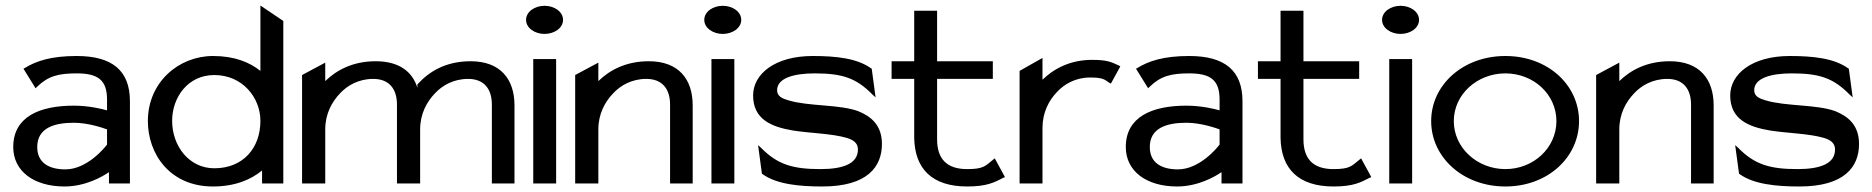

<svg xmlns="http://www.w3.org/2000/svg" viewBox="-20 -665 6786 696"><path d="M28 -132C28 -45 102 11 214 11C290 11 352 -25 375 -41V0H451V-298C451 -409 387 -462 258 -462C165 -462 111 -444 69 -418L65 -416L109 -345L114 -350C154 -389 191 -399 258 -399C335 -399 368 -375 368 -304V-265C351 -270 301 -282 248 -282C122 -282 28 -241 28 -132ZM115 -132C115 -201 176 -220 248 -220C300 -220 354 -201 368 -196V-141C360 -130 296 -51 217 -51C156 -51 115 -76 115 -132Z M516 -226C516 -108 595 11 752 11C832 11 890 -14 930 -47V0H1007V-589L924 -645V-408C885 -439 831 -462 752 -462C629 -462 516 -368 516 -226ZM604 -227C604 -311 660 -393 757 -393C859 -393 924 -311 924 -227C924 -128 861 -55 757 -55C665 -55 604 -136 604 -227Z M1075 0H1159V-196C1159 -252 1183 -296 1213 -327C1239 -355 1280 -379 1333 -379C1392 -379 1419 -341 1419 -286V0H1503V-196C1503 -252 1527 -296 1557 -327C1583 -355 1624 -379 1677 -379C1736 -379 1763 -341 1763 -286V0H1845V-283C1845 -378 1794 -443 1686 -443C1594 -443 1534 -404 1494 -360L1493 -359V-347C1475 -405 1427 -443 1342 -443C1258 -443 1199 -410 1159 -371V-438L1075 -393Z M1887 -593C1887 -563 1919 -542 1954 -542C1989 -542 2021 -563 2021 -593C2021 -623 1989 -644 1954 -644C1919 -644 1887 -623 1887 -593ZM1913 0H1996V-451H1913Z M2065 0H2149V-196C2149 -252 2173 -296 2203 -327C2229 -355 2270 -379 2323 -379C2382 -379 2409 -341 2409 -286V0H2491V-283C2491 -378 2440 -443 2332 -443C2248 -443 2189 -410 2149 -371V-438L2065 -393Z M2533 -593C2533 -563 2565 -542 2600 -542C2635 -542 2667 -563 2667 -593C2667 -623 2635 -644 2600 -644C2565 -644 2533 -623 2533 -593ZM2559 0H2642V-451H2559Z M2710 -319C2710 -232 2777 -205 2854 -192C2917 -182 2996 -181 3050 -165C3073 -158 3090 -147 3090 -123C3090 -72 3037 -52 2954 -52C2853 -52 2798 -69 2739 -129L2728 -139L2742 -35L2744 -34C2795 3 2877 11 2961 11C3125 11 3177 -61 3177 -143C3177 -211 3138 -243 3091 -262C3023 -287 2913 -279 2839 -301C2815 -308 2797 -316 2797 -338C2797 -382 2858 -399 2933 -399C3034 -399 3084 -382 3143 -322L3154 -312L3140 -416L3138 -417C3087 -454 3010 -462 2926 -462C2788 -462 2710 -396 2710 -319Z M3212 -379H3294V-165C3296 -53 3359 11 3486 11C3558 11 3585 -4 3618 -21L3623 -23L3586 -91L3581 -87C3552 -64 3547 -52 3486 -52C3411 -52 3377 -90 3377 -160V-379H3579V-443H3377V-626H3294V-443H3212Z M3676 0H3759V-201C3759 -257 3782 -301 3812 -332C3838 -360 3879 -384 3931 -384C3976 -384 3983 -378 4001 -365L4007 -362L4041 -424L4037 -427C4010 -439 3997 -448 3939 -448C3858 -448 3799 -415 3759 -376V-455L3676 -408Z M4061 -132C4061 -45 4135 11 4247 11C4323 11 4385 -25 4408 -41V0H4484V-298C4484 -409 4420 -462 4291 -462C4198 -462 4144 -444 4102 -418L4098 -416L4142 -345L4147 -350C4187 -389 4224 -399 4291 -399C4368 -399 4401 -375 4401 -304V-265C4384 -270 4334 -282 4281 -282C4155 -282 4061 -241 4061 -132ZM4148 -132C4148 -201 4209 -220 4281 -220C4333 -220 4387 -201 4401 -196V-141C4393 -130 4329 -51 4250 -51C4189 -51 4148 -76 4148 -132Z M4540 -379H4622V-165C4624 -53 4687 11 4814 11C4886 11 4913 -4 4946 -21L4951 -23L4914 -91L4909 -87C4880 -64 4875 -52 4814 -52C4739 -52 4705 -90 4705 -160V-379H4907V-443H4705V-626H4622V-443H4540Z M4990 -593C4990 -563 5022 -542 5057 -542C5092 -542 5124 -563 5124 -593C5124 -623 5092 -644 5057 -644C5022 -644 4990 -623 4990 -593ZM5016 0H5099V-451H5016Z M5168 -226C5168 -95 5283 11 5437 11C5591 11 5704 -95 5704 -226C5704 -357 5591 -462 5437 -462C5283 -462 5168 -357 5168 -226ZM5250 -226C5250 -323 5335 -399 5437 -399C5539 -399 5622 -323 5622 -226C5622 -129 5539 -52 5437 -52C5335 -52 5250 -129 5250 -226Z M5766 0H5850V-196C5850 -252 5874 -296 5904 -327C5930 -355 5971 -379 6024 -379C6083 -379 6110 -341 6110 -286V0H6192V-283C6192 -378 6141 -443 6033 -443C5949 -443 5890 -410 5850 -371V-438L5766 -393Z M6252 -319C6252 -232 6319 -205 6396 -192C6459 -182 6538 -181 6592 -165C6615 -158 6632 -147 6632 -123C6632 -72 6579 -52 6496 -52C6395 -52 6340 -69 6281 -129L6270 -139L6284 -35L6286 -34C6337 3 6419 11 6503 11C6667 11 6719 -61 6719 -143C6719 -211 6680 -243 6633 -262C6565 -287 6455 -279 6381 -301C6357 -308 6339 -316 6339 -338C6339 -382 6400 -399 6475 -399C6576 -399 6626 -382 6685 -322L6696 -312L6682 -416L6680 -417C6629 -454 6552 -462 6468 -462C6330 -462 6252 -396 6252 -319Z"/></svg>

Font: Charger Sport
Style: DfBdExt
Weight: 400
Designer: Jasper
Foundry: Cannot Into Space Fonts
Version: Version 1.1